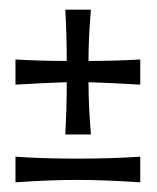

<svg xmlns="http://www.w3.org/2000/svg" viewBox="-20 -441 324 397"><path d="M118 -315Q118 -368 115 -421H168Q163 -363 163 -315Q218 -315 270 -318V-266Q201 -270 163 -271Q163 -223 168 -163H115Q118 -217 118 -271Q81 -270 12 -266V-318Q65 -315 118 -315ZM12 -117Q67 -113 138.5 -113Q210 -113 270 -117V-64Q197 -69 139.5 -69Q82 -69 12 -64Z"/></svg>

Font: Ruslan Display
Style: Regular
Weight: 400
Version: Version 1.000